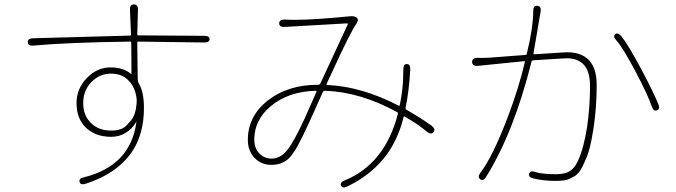

<svg xmlns="http://www.w3.org/2000/svg" viewBox="-20 -797 3040 863"><path d="M365 29Q342 36 338 21Q333 5 357 0Q567 -52 593 -248Q594 -253 592 -249Q576 -219 546 -200.5Q516 -182 480 -182Q410 -182 367 -222.5Q324 -263 324 -334Q324 -398 370 -446Q416 -494 477 -494Q534 -494 567 -466Q571 -463 571 -468L570 -605Q570 -610 565 -610Q276 -606 130 -592Q106 -590 105 -607Q104 -624 128 -625L564 -637Q569 -637 569 -642L564 -753Q563 -777 582 -777Q601 -777 600 -753L597 -643Q597 -638 602 -638L898 -636Q922 -636 922 -621Q922 -606 898 -606L602 -610Q597 -610 597 -605L599 -440Q599 -430 604 -422Q627 -384 627 -312Q627 -193 572 -113Q505 -16 365 29ZM480 -210Q531 -210 553 -238Q561 -247 569 -256Q590 -281 594 -332Q595 -343 594 -354Q588 -406 555 -438Q526 -466 479 -466Q428 -466 391 -428.5Q354 -391 354 -333.5Q354 -276 391 -242Q425 -210 480 -210Z M1541 41Q1519 52 1513 37Q1507 23 1529 14Q1710 -60 1768 -284Q1770 -290 1765 -293Q1599 -384 1441 -389Q1434 -389 1431 -383L1405 -325Q1328 -151 1303 -117Q1296 -107 1289 -97Q1257 -56 1200 -56Q1154 -56 1124 -87.5Q1094 -119 1094 -168Q1094 -275 1184 -345.5Q1274 -416 1410 -416Q1417 -416 1420 -422L1543 -687Q1545 -692 1540 -692L1259 -676Q1235 -675 1235 -692Q1235 -710 1259 -709L1288 -708Q1300 -708 1312 -708Q1390 -708 1555 -724Q1573 -726 1584 -717Q1594 -708 1581 -689Q1552 -646 1477 -482L1448 -420Q1446 -415 1451 -415Q1606 -408 1772 -322Q1776 -320 1777 -325Q1787 -373 1791 -424Q1792 -436 1792 -448L1793 -486Q1793 -510 1809 -509Q1825 -509 1824 -485Q1819 -390 1803 -312Q1802 -306 1808 -303Q1865 -271 1920 -232Q1939 -217 1929 -203Q1918 -190 1899 -205Q1859 -239 1799 -273Q1795 -275 1794 -270Q1767 -161 1705 -85Q1640 -6 1541 41ZM1200 -84Q1239 -84 1269 -120Q1309 -167 1385 -345L1402 -384Q1404 -389 1399 -389Q1276 -386 1196 -319Q1123 -257 1123 -170Q1123 -130 1146 -107Q1169 -84 1200 -84Z M2165 -2Q2152 18 2139 9Q2125 -1 2139 -20Q2194 -92 2261 -267Q2313 -404 2339 -518Q2340 -523 2335 -522L2128 -501Q2103 -499 2102 -518Q2102 -537 2126 -537H2159Q2171 -537 2183 -538L2341 -550Q2347 -550 2348 -556Q2376 -670 2377 -748Q2377 -773 2395 -771Q2414 -769 2410 -745L2378 -558Q2377 -553 2382 -553L2506 -561Q2518 -562 2530 -562Q2584 -562 2617 -536Q2662 -501 2662 -415Q2662 -316 2648 -222Q2632 -115 2608 -70Q2603 -59 2598 -48Q2582 -15 2559 -3Q2548 3 2537 8Q2521 16 2475 16Q2422 16 2377 5Q2354 -1 2358 -16Q2363 -32 2386 -24Q2415 -14 2478 -14Q2514 -14 2534 -24Q2561 -37 2578 -74Q2604 -131 2619 -227Q2632 -316 2632 -410Q2632 -482 2599 -511Q2572 -535 2529 -535Q2517 -535 2505 -534L2377 -526Q2371 -526 2369 -520Q2290 -203 2165 -2ZM2933 -301Q2918 -295 2910 -318Q2891 -372 2839 -471Q2780 -583 2750 -616Q2734 -634 2745 -643Q2756 -653 2772 -635Q2802 -599 2863 -485Q2916 -385 2939 -329Q2948 -306 2933 -301Z"/></svg>

Font: Resource Han Rounded KR ExtraLight
Style: Regular
Weight: 250
Designer: Cyano Hao (round all glyphs); Ryoko NISHIZUKA 西塚涼子 (kana, bopomofo & ideographs); Paul D. Hunt (Latin, Greek & Cyrillic)
Foundry: Cyano Hao
Version: 0.990